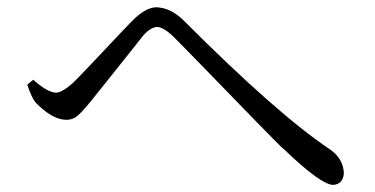

<svg xmlns="http://www.w3.org/2000/svg" viewBox="-20 -608 1040 533"><path d="M79.1 -323.2Q67.4 -336.9 55.7 -373L72.3 -386.7Q111.3 -351.6 135.7 -350.6Q153.3 -351.6 182.6 -377.9Q203.1 -397.5 321.3 -523.4Q338.9 -542 347.7 -550.8Q383.8 -586.9 413.1 -587.9Q455.1 -586.9 492.2 -548.8Q750 -291 894.5 -194.3Q933.6 -168 934.6 -126Q931.6 -96.7 905.3 -94.7Q871.1 -94.7 766.6 -195.3Q762.7 -198.2 760.7 -200.2Q740.2 -219.7 517.6 -449.2Q481.4 -486.3 460 -507.8Q432.6 -533.2 416 -533.2Q398.4 -532.2 377.9 -509.8Q377 -507.8 244.1 -341.8Q237.3 -333 232.4 -327.1Q201.2 -289.1 189.5 -282.2Q177.7 -275.4 165 -275.4Q128.9 -275.4 87.9 -314.5Q83 -319.3 79.1 -323.2Z"/></svg>

Font: GenYoMin JP Regular
Style: Regular
Weight: 400
Version: Version 1.001;PS 1;hotconv 16.6.51;makeotf.lib2.5.65220 DEVE